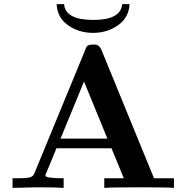

<svg xmlns="http://www.w3.org/2000/svg" viewBox="-20 -915 909 935"><path d="M41 0V-46.9H62Q113.8 -46.9 127.9 -52Q142.1 -57.1 147 -69.8L395 -671.9Q398.9 -683.1 401.9 -687.5Q404.8 -691.9 412.4 -695.1Q419.9 -698.2 434.1 -698.2Q445.3 -698.2 450.2 -697Q455.1 -695.8 462.2 -689.9Q469.2 -684.1 474.1 -671.9L730 -46.9H827.1V0Q792 -2.9 664.1 -2.9Q525.9 -2.9 487.8 0V-46.9H583L522.9 -192.9H254.9L205.1 -71.8Q201.2 -67.9 201.2 -60.1Q201.2 -46.9 290 -46.9V0Q252.9 -2.9 158.2 -2.9Q154.8 -2.9 41 0ZM255.9 -895H292Q297.9 -817.9 435.1 -817.9Q567.9 -817.9 575.2 -895H610.8Q607.9 -830.1 555.4 -792.5Q502.9 -754.9 433.1 -754.9Q364.3 -754.9 311.5 -792Q258.8 -829.1 255.9 -895ZM274.9 -240.2H502.9L389.2 -518.1Z"/></svg>

Font: CMU Serif
Style: Bold
Weight: 700
Version: Version 0.7.0